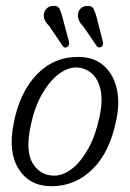

<svg xmlns="http://www.w3.org/2000/svg" viewBox="-20 -635 448 663"><path d="M250 -438.5Q302.5 -438.5 336.2 -410Q370 -381.5 382.2 -332.8Q394.5 -284 382 -223Q360 -110.5 300 -51.2Q240 8 158 8Q82.5 8 45 -50.5Q7.5 -109 27 -207.5Q46.5 -313 105.2 -375.8Q164 -438.5 250 -438.5ZM167 -28.5Q198.5 -28.5 229.5 -53Q260.5 -77.5 285.2 -122.5Q310 -167.5 323 -229Q336 -288 327 -326.2Q318 -364.5 294.8 -383.2Q271.5 -402 242.5 -402Q211.5 -402 180 -377Q148.5 -352 123.5 -307Q98.5 -262 86 -201.5Q67 -111.5 93.5 -70Q120 -28.5 167 -28.5ZM196.5 -572 218 -492Q221.5 -480 212.5 -473Q203.5 -467 196.5 -476L151.5 -543Q141 -554 136 -563Q131 -572 131 -583.5Q132 -596.5 140.5 -605Q149 -613.5 160.5 -614.5Q179.5 -616.5 185.5 -604.5Q191.5 -592.5 196.5 -572ZM314.5 -572 335 -492Q338.5 -479.5 330.5 -473.5Q321 -467.5 314 -476L268.5 -542.5Q248 -563.5 249 -583Q249.5 -596 257.8 -604.8Q266 -613.5 278 -614Q297 -616.5 303 -604.8Q309 -593 314.5 -572Z"/></svg>

Font: Fraunces 144pt SuperSoft Light
Style: Italic
Weight: 300
Italic angle: -16°
Version: Version 1.000;[b76b70a41]